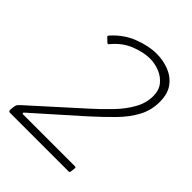

<svg xmlns="http://www.w3.org/2000/svg" viewBox="-211 -872 992 992"><g transform="rotate(45 285.5 -376.0)"><path d="M307 -305Q356 -349 399 -394Q442 -439 468.5 -486.5Q495 -534 495 -584Q495 -627 473 -654.5Q451 -682 416.5 -696Q382 -710 345 -710Q299 -710 242.5 -687.5Q186 -665 144 -613Q139 -607 133 -611L110 -633Q108 -635 108.5 -638Q109 -641 113 -645Q163 -701 229 -726.5Q295 -752 353 -752Q401 -752 444 -735Q487 -718 513.5 -682Q540 -646 540 -587Q540 -526 512.5 -474.5Q485 -423 437 -374Q389 -325 327 -269L84 -53Q79 -49 80 -45.5Q81 -42 87 -42H464Q474 -42 472 -33L469 -8Q468 -4 467 -2Q466 0 461 0H33Q21 0 22 -13L24 -33Q25 -41 27 -46.5Q29 -52 32.5 -56.5Q36 -61 42 -66Z"/></g></svg>

Font: Libre Franklin Thin Thin
Style: Italic
Weight: 250
Italic angle: -8°
Version: Version 3.000